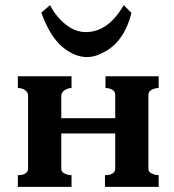

<svg xmlns="http://www.w3.org/2000/svg" viewBox="-20 -731 682 751"><path d="M175.8 -710.9Q198.2 -667 235.8 -636.2Q273.4 -605.5 315.4 -605.5Q403.3 -605.5 463.9 -710.9L494.1 -680.7Q463.9 -559.6 375 -521.5Q348.6 -507.8 320.3 -507.8Q271.5 -507.8 223.6 -547.9Q175.8 -587.9 141.6 -681.6ZM259.8 -386.7Q245.1 -386.7 232.4 -377.9Q219.7 -369.1 219.7 -356.4V-268.6H430.7V-360.4Q430.7 -373 419.4 -379.9Q408.2 -386.7 392.6 -386.7V-432.6H600.6V-386.7Q585.9 -386.7 573.2 -379.9Q560.5 -373 560.5 -360.4V-69.3Q560.5 -58.6 573.7 -52.2Q586.9 -45.9 600.6 -45.9V0H390.6V-45.9Q427.7 -45.9 430.7 -69.3V-209H219.7V-69.3Q219.7 -58.6 232.9 -52.2Q246.1 -45.9 259.8 -45.9V0H49.8V-45.9Q86.9 -45.9 89.8 -69.3V-356.4Q89.8 -370.1 78.1 -378.4Q66.4 -386.7 49.8 -386.7V-432.6H259.8Z"/></svg>

Font: Menaion Unicode
Style: Regular
Weight: 400
Designer: Aleksandr Andreev
Foundry: Ponomar Technologies, Inc.
Version: 2.0